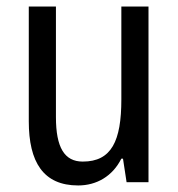

<svg xmlns="http://www.w3.org/2000/svg" viewBox="-20 -557 545 587"><path d="M434 -537H351V-253C351 -126 321 -63 233 -63C177 -63 151 -106 151 -199V-537H68V-186C68 -62 112 10 219 10C275 10 324 -18 351 -72H356L367 0H434Z"/></svg>

Font: Noto Sans Lao UI Cond
Style: Regular
Weight: 400
Width: 3
Designer: Monotype Design Team
Foundry: Monotype Imaging Inc.
Version: Version 2.000